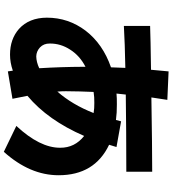

<svg xmlns="http://www.w3.org/2000/svg" viewBox="33 -898 933 1040"><g transform="rotate(90 500.0 -377.5)"><path d="M341.3 -373.5Q281.2 -342.8 248 -290Q214.8 -238.8 215.3 -180.2Q214.8 -147.5 236.3 -127Q257.8 -107.4 285.2 -106.9Q315.4 -107.4 349.1 -123Q341.8 -241.7 341.3 -363.3ZM591.8 -417.5Q566.4 -421.9 536.6 -421.4Q504.9 -421.9 477.5 -417.5Q474.1 -342.3 473.6 -267.1Q473.6 -245.1 475.6 -221.2Q546.4 -301.8 591.8 -417.5ZM928.7 -228Q928.7 -72.3 801.8 68.8L661.6 1Q780.3 -126.5 779.8 -236.3Q780.3 -315.4 715.8 -366.2Q630.9 -169.9 498.5 -59.1Q502.9 -38.1 514.6 22L366.2 46.9Q365.7 38.1 362.3 20Q318.8 35.2 275.4 35.2Q191.4 35.2 136.2 -13.2Q75.7 -67.9 75.2 -164.1Q75.2 -281.2 146 -374.5Q217.8 -467.8 344.2 -511.7Q345.7 -538.6 347.2 -589.4Q214.8 -586.9 120.1 -581.5V-723.6Q183.1 -726.1 357.4 -728.5Q363.3 -787.1 366.2 -823.7L520.5 -816.9Q513.2 -769.5 507.3 -730.5Q779.3 -734.9 909.7 -734.9V-594.7Q694.3 -594.7 491.7 -591.8L486.3 -541.5Q510.7 -543.9 545.4 -543.5Q590.3 -543.9 629.4 -538.6Q632.3 -547.9 636.7 -566.4L775.9 -541.5Q772.5 -529.3 763.7 -501.5Q928.7 -422.9 928.7 -228Z"/></g></svg>

Font: Droid Sans
Style: Regular
Weight: 400
Foundry: Ascender Corporation
Version: Version 1.00 build 114